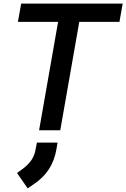

<svg xmlns="http://www.w3.org/2000/svg" viewBox="-20 -720 698 1061"><path d="M301 -599H79L97 -700H658L640 -599H418L313 0H196ZM74 236 103 215Q136 191 154 164Q172 137 177 104L184 68H298L292 104Q281 168 250 215.5Q219 263 165 299L133 321Z"/></svg>

Font: Bai Jamjuree SemiBold
Style: Italic
Weight: 600
Italic angle: -10°
Version: Version 1.000; ttfautohint (v1.6)